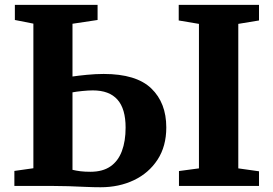

<svg xmlns="http://www.w3.org/2000/svg" viewBox="-20 -763 1122 788"><path d="M393 5.5Q364 5.5 330.8 4Q297.5 2.5 261.5 1.2Q225.5 0 187.5 0H39V-61.5L117 -72.5V-666L41 -681V-743H380.5V-681L277.5 -665.5V-449Q301 -452.5 337 -456Q373 -459.5 405.5 -459.5Q539 -459.5 600.8 -400.2Q662.5 -341 662.5 -240Q662.5 -162.5 626.5 -107.5Q590.5 -52.5 529.5 -23.5Q468.5 5.5 393 5.5ZM351 -58Q401.5 -58 433.2 -80Q465 -102 480.2 -142.8Q495.5 -183.5 495.5 -239.5Q495.5 -316.5 462 -354.2Q428.5 -392 361 -392Q343 -392 318 -389.5Q293 -387 277.5 -384V-66Q292 -62.5 310 -60.2Q328 -58 351 -58ZM796.5 -72V-665L713.5 -679V-743H1043V-679L958 -665V-72L1043 -60V0H714.5V-61Z"/></svg>

Font: Merriweather 24pt ExtraBold
Style: Regular
Weight: 800
Version: Version 2.100